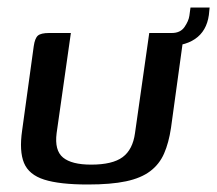

<svg xmlns="http://www.w3.org/2000/svg" viewBox="-20 -487 579 512"><path d="M169 -399 131 -132Q125 -86 148 -67Q171 -48 223 -48Q280 -48 307 -68Q334 -88 340 -132L378 -399Q379 -399 386.5 -399Q394 -399 403 -399Q412 -399 420 -399Q428 -399 431 -399Q446 -399 454.5 -397.5Q463 -396 466 -388.5Q469 -381 466 -364L436 -146Q430 -106 417.5 -77.5Q405 -49 380.5 -30.5Q356 -12 316 -3.5Q276 5 214 5Q139 5 98 -8Q57 -21 44 -52.5Q31 -84 39 -139L70 -364Q73 -385 81 -392Q89 -399 111 -399Q126 -399 140 -399Q154 -399 169 -399ZM415 -364 417 -399H438Q461 -399 472 -415Q483 -431 485 -445L488 -467H539L537 -447Q531 -404 500 -383Q469 -362 415 -364Z"/></svg>

Font: Genos Medium
Style: Italic
Weight: 500
Italic angle: -8°
Designer: Robert E. Leuschke
Foundry: Robert E. Leuschke
Version: Version 1.010